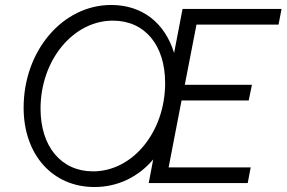

<svg xmlns="http://www.w3.org/2000/svg" viewBox="-20 -736 1152 772"><path d="M578 0H976L988 -63H658L710 -332H980L993 -395H723L770 -637H1100L1112 -700H714L680 -523C643 -644 552 -716 427 -716C232 -716 75 -532 75 -303C75 -114 191 16 360 16C454 16 537 -25 596 -95ZM354 -47C226 -47 143 -147 143 -299C143 -494 274 -653 434 -653C562 -653 644 -555 644 -402C644 -206 514 -47 354 -47Z"/></svg>

Font: Uncut Sans Book Italic
Style: Regular
Weight: 350
Italic angle: -11°
Designer: Kasper Nordkvist
Foundry: UNCUT.wtf
Version: Version 1.304;Glyphs 3.2 (3246)